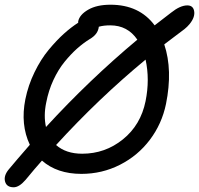

<svg xmlns="http://www.w3.org/2000/svg" viewBox="-26 -754 848 818"><path d="M32.2 43.9Q2.4 43.9 -4.4 19.5Q-11.2 -4.9 11.2 -32.2Q40 -66.9 101.1 -137.2Q60.5 -223.1 82 -331.1Q94.2 -391.1 121.1 -446.3Q147.9 -501.5 181.6 -542Q215.3 -582.5 246.3 -610.4Q277.3 -638.2 307.1 -657.2V-663.1Q313 -691.4 349.6 -712.6Q386.2 -733.9 444.8 -733.9Q567.4 -733.9 632.8 -646Q667 -672.9 703.1 -700.2Q741.7 -731 772 -731Q795.9 -731 800.8 -708.5Q806.6 -682.1 781.7 -651.4Q772 -639.6 759.8 -629.9Q742.2 -616.7 710 -592.3Q677.7 -567.9 673.8 -564.9Q710.4 -455.6 681.2 -311Q663.6 -226.1 612.5 -158.4Q561.5 -90.8 485.1 -52Q408.7 -13.2 320.8 -13.2Q217.3 -13.2 152.8 -69.8Q123.5 -37.1 83 12.2Q55.7 43.9 32.2 43.9ZM170.9 -316.9Q159.2 -261.2 169.9 -212.9Q354.5 -414.1 559.1 -585Q517.6 -646 443.8 -646Q415 -646 395 -640.1Q391.6 -607.9 356.9 -587.9Q328.6 -570.3 302.2 -546.9Q275.9 -523.4 249 -490.5Q222.2 -457.5 201.4 -412.8Q180.7 -368.2 170.9 -316.9ZM594.2 -323.2Q612.8 -415.5 594.2 -500Q394.5 -335 212.9 -136.2Q254.9 -99.1 324.2 -99.1Q421.9 -99.1 497.8 -160.4Q573.7 -221.7 594.2 -323.2Z"/></svg>

Font: Shantell Sans Bouncy
Style: Italic
Weight: 400
Italic angle: -11.31°
Designer: Stephen Nixon, Anya Danilova, Shantell Martin
Foundry: Arrow Type
Version: Version 1.006;[9816181b4]